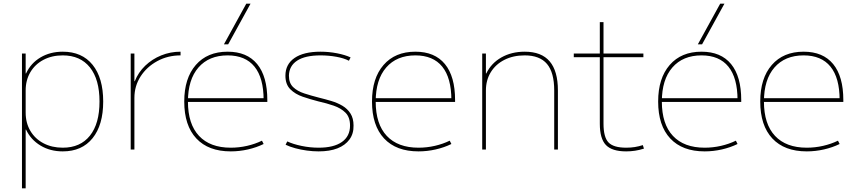

<svg xmlns="http://www.w3.org/2000/svg" viewBox="-20 -810 4636 1040"><path d="M320 -530Q424 -530 481.5 -459Q539 -388 539 -260Q539 -133 481.5 -61.5Q424 10 320 10Q252 10 199.5 -21.5Q147 -53 121 -108H119V210H99V-520H119V-412H121Q147 -468 199.5 -499Q252 -530 320 -530ZM320 -510Q261 -510 215.5 -486Q170 -462 144.5 -419Q119 -376 119 -320V-200Q119 -144 144.5 -101Q170 -58 215.5 -34Q261 -10 320 -10Q415 -10 467 -75Q519 -140 519 -260Q519 -380 467 -445Q415 -510 320 -510Z M688 0V-520H708V-370H710Q729 -418 766.5 -454Q804 -490 853.5 -510Q903 -530 958 -530V-510Q889 -510 832 -479Q775 -448 741.5 -396Q708 -344 708 -280V0Z M1230 10Q1109 10 1043.5 -60Q978 -130 978 -260Q978 -386 1040.5 -458Q1103 -530 1213 -530Q1318 -530 1373 -463Q1428 -396 1428 -268Q1428 -264 1428 -263Q1428 -262 1428 -258H988V-278H1418L1408 -268Q1408 -388 1358.5 -449Q1309 -510 1213 -510Q1112 -510 1055 -444.5Q998 -379 998 -260Q998 -138 1058 -74Q1118 -10 1230 -10Q1275 -10 1318.5 -20Q1362 -30 1399 -48L1408 -30Q1369 -11 1323 -0.5Q1277 10 1230 10ZM1216 -570H1193L1314 -790H1337Z M1706 10Q1675 10 1642 5.5Q1609 1 1579.5 -7Q1550 -15 1527 -26L1536 -44Q1568 -29 1614 -19.5Q1660 -10 1706 -10Q1788 -10 1832 -41Q1876 -72 1876 -130Q1876 -175 1851.5 -199.5Q1827 -224 1788 -237.5Q1749 -251 1704 -261Q1661 -272 1620 -286Q1579 -300 1552.5 -326.5Q1526 -353 1526 -400Q1526 -462 1575.5 -496Q1625 -530 1716 -530Q1761 -530 1805 -521.5Q1849 -513 1879 -499L1870 -481Q1843 -495 1801.5 -502.5Q1760 -510 1716 -510Q1633 -510 1589.5 -481.5Q1546 -453 1545 -400Q1545 -360 1568 -338Q1591 -316 1628 -304Q1665 -292 1708 -281Q1741 -273 1774.5 -263Q1808 -253 1835 -237Q1862 -221 1878.5 -195Q1895 -169 1895 -130Q1896 -86 1873 -54.5Q1850 -23 1808 -6.5Q1766 10 1706 10Z M2247 10Q2126 10 2060.5 -60Q1995 -130 1995 -260Q1995 -386 2057.5 -458Q2120 -530 2230 -530Q2335 -530 2390 -463Q2445 -396 2445 -268Q2445 -264 2445 -263Q2445 -262 2445 -258H2005V-278H2435L2425 -268Q2425 -388 2375.5 -449Q2326 -510 2230 -510Q2129 -510 2072 -444.5Q2015 -379 2015 -260Q2015 -138 2075 -74Q2135 -10 2247 -10Q2292 -10 2335.5 -20Q2379 -30 2416 -48L2425 -30Q2386 -11 2340 -0.5Q2294 10 2247 10Z M2592 0V-520H2612V-412H2614Q2641 -468 2696 -499Q2751 -530 2822 -530Q2913 -530 2957.5 -477.5Q3002 -425 3002 -320V0H2982V-320Q2982 -417 2943 -463.5Q2904 -510 2822 -510Q2760 -510 2712.5 -486Q2665 -462 2638.5 -419Q2612 -376 2612 -320V0Z M3372 10Q3295 10 3262 -24.5Q3229 -59 3229 -140V-500H3088V-520H3229V-690H3249V-520H3465V-500H3249V-140Q3249 -67 3276 -38.5Q3303 -10 3372 -10Q3397 -10 3418.5 -13.5Q3440 -17 3462 -24L3468 -5Q3443 3 3419.5 6.5Q3396 10 3372 10Z M3797 10Q3676 10 3610.5 -60Q3545 -130 3545 -260Q3545 -386 3607.5 -458Q3670 -530 3780 -530Q3885 -530 3940 -463Q3995 -396 3995 -268Q3995 -264 3995 -263Q3995 -262 3995 -258H3555V-278H3985L3975 -268Q3975 -388 3925.5 -449Q3876 -510 3780 -510Q3679 -510 3622 -444.5Q3565 -379 3565 -260Q3565 -138 3625 -74Q3685 -10 3797 -10Q3842 -10 3885.5 -20Q3929 -30 3966 -48L3975 -30Q3936 -11 3890 -0.5Q3844 10 3797 10ZM3783 -570H3760L3881 -790H3904Z M4350 10Q4229 10 4163.5 -60Q4098 -130 4098 -260Q4098 -386 4160.5 -458Q4223 -530 4333 -530Q4438 -530 4493 -463Q4548 -396 4548 -268Q4548 -264 4548 -263Q4548 -262 4548 -258H4108V-278H4538L4528 -268Q4528 -388 4478.5 -449Q4429 -510 4333 -510Q4232 -510 4175 -444.5Q4118 -379 4118 -260Q4118 -138 4178 -74Q4238 -10 4350 -10Q4395 -10 4438.5 -20Q4482 -30 4519 -48L4528 -30Q4489 -11 4443 -0.5Q4397 10 4350 10Z"/></svg>

Font: M PLUS 1 Thin Thin
Style: Regular
Weight: 250
Version: Version 1.001